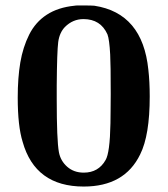

<svg xmlns="http://www.w3.org/2000/svg" viewBox="-20 -674 615 704"><path d="M266 -654H280Q318 -654 326 -653Q503 -626 524 -418Q529 -375 529 -320Q529 -178 494 -108Q437 10 287 10Q109 10 63 -154Q45 -212 45 -316Q45 -389 54.5 -445Q64 -501 87 -547Q110 -593 151.5 -620Q193 -647 253 -653Q258 -654 266 -654ZM374 -548Q349 -604 286 -604Q247 -604 218 -575Q198 -554 193.5 -520Q189 -486 188 -361V-311Q188 -159 196 -116Q202 -84 226.5 -62.5Q251 -41 287 -41Q341 -41 367 -87Q383 -113 385 -222Q385 -230 385.5 -267Q386 -304 386 -329Q386 -440 384 -474Q381 -530 374 -548Z"/></svg>

Font: KaTeX_Main
Style: Bold
Weight: 700
Version: Version 1.1; ttfautohint (v1.3)